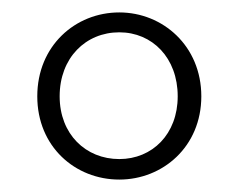

<svg xmlns="http://www.w3.org/2000/svg" viewBox="-20 -765 382 309"><path d="M172 -509C118 -509 76 -549 76 -610C76 -672 118 -713 172 -713C225 -713 266 -672 266 -610C266 -549 225 -509 172 -509ZM172 -476C242 -476 304 -529 304 -610C304 -691 242 -745 172 -745C101 -745 40 -691 40 -610C40 -529 101 -476 172 -476Z"/></svg>

Font: Source Han Serif CN
Style: Regular
Weight: 400
Designer: Ryoko NISHIZUKA 西塚涼子 (kana & ideographs); Frank Grießhammer (Latin, Greek & Cyrillic); Wenlong ZHANG 张文龙 (bopomofo); San
Foundry: Adobe
Version: Version 2.003;hotconv 1.1.1;makeotfexe 2.6.0